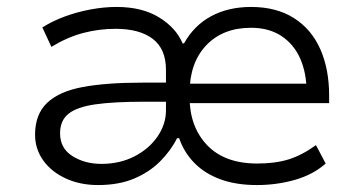

<svg xmlns="http://www.w3.org/2000/svg" viewBox="-20 -525 1038 553"><path d="M262 8Q211 8 169.5 -11Q128 -30 104.5 -63Q81 -96 81 -137Q81 -196 116 -229Q151 -262 219 -274.5Q287 -287 389 -287H483V-232H393Q308 -232 255 -224.5Q202 -217 177.5 -197.5Q153 -178 153 -141Q153 -98 188.5 -75.5Q224 -53 272 -53Q325 -53 367 -74.5Q409 -96 433.5 -131.5Q458 -167 458 -207V-324Q458 -384 420 -413Q382 -442 313 -442Q265 -442 219.5 -430Q174 -418 128 -390L102 -446Q132 -465 168 -478Q204 -491 242 -498Q280 -505 316 -505Q389 -505 438 -475Q487 -445 506 -400H510Q539 -452 588.5 -478.5Q638 -505 703 -505Q776 -505 826.5 -473Q877 -441 902.5 -383.5Q928 -326 928 -249V-228H506V-284H887L863 -261Q863 -314 845 -355.5Q827 -397 791 -421Q755 -445 703 -445Q622 -445 574 -394.5Q526 -344 526 -257V-246Q526 -160 576.5 -107Q627 -54 721 -54Q773 -54 811.5 -66Q850 -78 890 -107L918 -54Q882 -22 829.5 -7Q777 8 720 8Q660 8 615 -8.5Q570 -25 540 -55.5Q510 -86 496 -127H490Q472 -91 441 -60Q410 -29 366 -10.5Q322 8 262 8Z"/></svg>

Font: Nunito Sans 6pt Light
Style: Regular
Weight: 300
Version: Version 3.101;gftools[0.9.27]